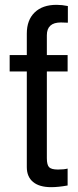

<svg xmlns="http://www.w3.org/2000/svg" viewBox="-20 -752 321 795"><path d="M174 -606V-524H260V-456H174V-97Q174 -69 183.5 -59.5Q193 -50 220 -50Q245 -50 260 -54V16Q221 23 192 23Q143 23 117 1.5Q91 -20 91 -60V-456H20V-524H91V-613Q91 -669 123.5 -700.5Q156 -732 214 -732Q237 -732 261 -727V-658Q242 -659 232 -659Q174 -659 174 -606Z"/></svg>

Font: ColatingCofangSans
Style: Regular
Weight: 400
Foundry: GNU
Version: Version 412.227;June 27, 2022;FontCreator 11.0.0.2412 32-bit